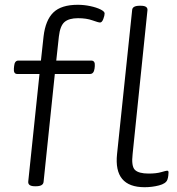

<svg xmlns="http://www.w3.org/2000/svg" viewBox="-20 -776 740 802"><path d="M126 2Q96 2 98 -18L145 -467H52Q36 -467 38 -490L39 -500Q41 -523 57 -523H151L162 -624Q170 -692 203 -724Q236 -756 305 -756Q331 -756 357 -750.5Q383 -745 400 -736.5Q417 -728 417 -720Q417 -711 411.5 -696.5Q406 -682 398 -682Q391 -682 366 -691Q341 -700 306 -700Q268 -700 249.5 -684Q231 -668 226 -624L215 -523H361Q378 -523 376 -500L375 -490Q372 -467 356 -467H209L162 -16Q160 2 130 2ZM584 6Q454 6 469 -133L532 -734Q533 -752 564 -752H568Q597 -752 596 -734L534 -133Q528 -82 543.5 -66.5Q559 -51 601 -51Q633 -51 653.5 -57Q674 -63 678 -63Q684 -63 684 -56Q684 -52 683 -42.5Q682 -33 679 -25Q673 -9 644 -1.5Q615 6 584 6Z"/></svg>

Font: Asap Expanded Expanded Light
Style: Italic
Weight: 300
Width: 7
Italic angle: -6°
Designer: Pablo Cosgaya
Foundry: Omnibus-Type
Version: Version 3.001; ttfautohint (v1.8.4.7-5d5b)